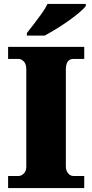

<svg xmlns="http://www.w3.org/2000/svg" viewBox="-20 -951 466 971"><path d="M21 0V-61H74Q88 -61 100.5 -73.5Q113 -86 113 -108V-600Q113 -627 100.5 -640Q88 -653 74 -653H21V-714H406V-653H351Q313 -653 313 -599V-110Q313 -88 324.5 -74.5Q336 -61 351 -61H406V0ZM116 -784Q131 -803 151 -829Q171 -855 190.5 -882Q210 -909 220 -931H414V-921Q405 -908 381.5 -888Q358 -868 327 -846Q296 -824 264 -804.5Q232 -785 206 -771H116Z"/></svg>

Font: Noto Serif Devanagari Black
Style: Regular
Weight: 900
Designer: Universal Thirst, Indian Type Foundry and the Monotype Design Team
Foundry: Monotype Imaging Inc.
Version: Version 2.004; ttfautohint (v1.8.4.7-5d5b)